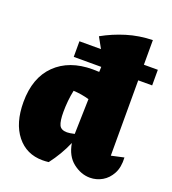

<svg xmlns="http://www.w3.org/2000/svg" viewBox="-138 -856 869 971"><g transform="rotate(20 296.5 -370.5)"><path d="M201 10Q114 10 62 -55.5Q10 -121 10 -234Q10 -365 83.5 -437Q157 -509 283 -509Q301 -509 318 -508L320 -560L255 -677Q314 -710 379.5 -730Q445 -750 518 -752V-130L586 -145Q589 -93 570.5 -58.5Q552 -24 521.5 -6.5Q491 11 456 11Q408 11 365 -22.5Q322 -56 311 -123Q296 -88 276.5 -55Q257 -22 234 8Q226 9 217.5 9.5Q209 10 201 10ZM393 -751 392 -752H393ZM217 -256Q217 -207 227 -186Q237 -165 269 -165Q283 -165 309 -171L314 -360Q272 -372 229 -374Q223 -346 220 -316Q217 -286 217 -256ZM171 -619.4H593V-535.4H171Z"/></g></svg>

Font: Piazzolla Black
Style: Regular
Weight: 900
Designer: Juan Pablo del Peral
Foundry: Huerta Tipografica
Version: Version 1.330